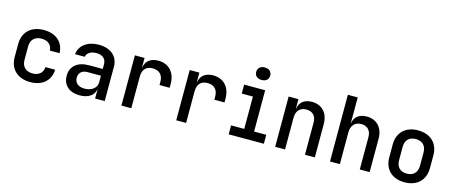

<svg xmlns="http://www.w3.org/2000/svg" viewBox="-47 -1401 4794 2030"><g transform="rotate(15 2350.0 -386.0)"><path d="M304 10C436 10 522 -65 526 -185H420C416 -121 372 -85 304 -85C230 -85 186 -128 186 -203V-348C186 -422 230 -465 304 -465C372 -465 416 -429 420 -366H526C522 -486 436 -560 304 -560C167 -560 78 -479 78 -347V-203C78 -71 167 10 304 10Z M905 -560C783 -560 695 -495 687 -398H792C799 -440 843 -468 903 -468C970 -468 1010 -434 1010 -374V-323H859C736 -323 660 -261 660 -156C660 -53 731 10 845 10C938 10 1000 -31 1011 -99H1013V0H1118V-376C1118 -489 1036 -560 905 -560ZM877 -72C809 -72 768 -106 768 -163C768 -216 804 -249 862 -249H1010V-177C1010 -115 955 -72 877 -72Z M1557 -560C1473 -560 1419 -518 1409 -445H1407V-550H1301V0H1409V-343C1409 -424 1448 -466 1520 -466C1594 -466 1634 -423 1634 -347V-314H1745V-356C1745 -481 1671 -560 1557 -560Z M2157 -560C2073 -560 2019 -518 2009 -445H2007V-550H1901V0H2009V-343C2009 -424 2048 -466 2120 -466C2194 -466 2234 -423 2234 -347V-314H2345V-356C2345 -481 2271 -560 2157 -560Z M2662 -645C2709 -645 2739 -671 2739 -713C2739 -755 2709 -782 2662 -782C2615 -782 2585 -755 2585 -713C2585 -671 2615 -645 2662 -645ZM2860 0V-98H2727V-550H2497V-452H2619V-98H2475V0Z M3238 -560C3155 -560 3102 -517 3093 -445H3091V-550H2984V0H3092V-347C3092 -424 3134 -466 3202 -466C3269 -466 3310 -426 3310 -354V0H3418V-366C3418 -485 3347 -560 3238 -560Z M3838 -560C3755 -560 3702 -517 3693 -445H3691L3692 -550V-730H3584V0H3692V-347C3692 -424 3734 -468 3802 -468C3869 -468 3910 -426 3910 -354V0H4018V-366C4018 -485 3947 -560 3838 -560Z M4400 9C4537 9 4623 -74 4623 -204V-346C4623 -476 4537 -559 4400 -559C4263 -559 4178 -476 4178 -346V-204C4178 -74 4263 9 4400 9ZM4400 -86C4328 -86 4286 -128 4286 -204V-346C4286 -422 4328 -464 4400 -464C4472 -464 4515 -422 4515 -346V-204C4515 -128 4472 -86 4400 -86Z"/></g></svg>

Font: Tekne LDO SemiBold
Style: Regular
Weight: 600
Monospace: yes
Designer: Alessio Laiso, Mario Rullo, Paolo Rosset
Foundry: Alessio Laiso
Version: Version 1.000;hotconv 1.0.109;makeotfexe 2.5.65596